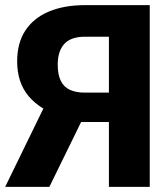

<svg xmlns="http://www.w3.org/2000/svg" viewBox="-51 -731 653 751"><path d="M432.6 -253.9H241.2L191.4 -274.4Q106 -301.3 61 -354.7Q16.1 -408.2 16.1 -490.7Q16.1 -563.5 48.6 -612.3Q81.1 -661.1 140.6 -686Q200.2 -710.9 281.7 -710.9H534.7V0H375V-587.4H281.7Q226.1 -587.4 200.4 -559.1Q174.8 -530.8 174.8 -478Q174.8 -439 186.8 -414.8Q198.7 -390.6 222.4 -379.6Q246.1 -368.7 281.2 -368.7H432.1ZM296.4 -315.4 142.1 0H-30.8L123 -315.4Z"/></svg>

Font: Roboto ExtraBold
Style: Regular
Weight: 800
Designer: Christian Robertson
Foundry: Google
Version: Version 3.009; 2024